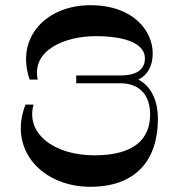

<svg xmlns="http://www.w3.org/2000/svg" viewBox="-20 -720 687 738"><path d="M512 -414C546 -431 567 -464 567 -515C567 -599 495 -700 327 -700C160 -700 38 -578 94 -414H125C101 -528 230 -581 348 -581C470 -581 537 -549 537 -496C537 -455 509 -430 442 -430H273V-400H442C521 -400 557 -350 557 -280C557 -189 500 -123 343 -123C187 -123 78 -207 109 -318H78C10 -144 143 -2 327 -2C502 -2 587 -104 587 -264C587 -323 567 -386 512 -414Z"/></svg>

Font: Space Cowgirl Medium
Style: Regular
Weight: 600
Designer: Valery Marier
Foundry: Valery Marier
Version: Version 1.000;hotconv 1.0.109;makeotfexe 2.5.65596